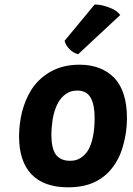

<svg xmlns="http://www.w3.org/2000/svg" viewBox="-20 -801 582 841"><path d="M328.1 -517.6Q254.9 -517.6 200.2 -486.3Q146.5 -455.1 115.2 -404.3Q89.8 -362.3 76.2 -309.6Q63.5 -255.9 63.5 -203.1Q63.5 -94.7 118.2 -37.1Q172.9 19.5 278.3 19.5Q343.8 19.5 391.6 -2Q439.5 -24.4 470.7 -64.5Q503.9 -106.4 519.5 -164.1Q536.1 -221.7 536.1 -283.2Q536.1 -401.4 480.5 -460Q423.8 -517.6 328.1 -517.6ZM318.4 -404.3Q359.4 -404.3 377 -373Q394.5 -342.8 394.5 -284.2Q394.5 -236.3 386.7 -200.2Q378.9 -164.1 365.2 -141.6Q353.5 -123 335 -110.4Q315.4 -96.7 287.1 -96.7Q245.1 -96.7 224.6 -124Q205.1 -151.4 205.1 -210Q205.1 -240.2 210.9 -280.3Q217.8 -320.3 234.4 -350.6Q247.1 -374 267.6 -388.7Q288.1 -404.3 318.4 -404.3ZM506.8 -735.4Q490.2 -756.8 457 -768.6Q424.8 -781.2 394.5 -781.2Q350.6 -727.5 262.7 -622.1Q268.6 -601.6 284.2 -585.9Q299.8 -569.3 322.3 -563.5Q383.8 -620.1 506.8 -735.4Z"/></svg>

Font: cl
Style: Bold Italic
Weight: 400
Designer: Mitja Miklavcic
Version: Version 7.504; 2011; Build 1022